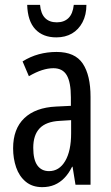

<svg xmlns="http://www.w3.org/2000/svg" viewBox="-20 -761 456 791"><path d="M213 -547Q289 -547 321 -499Q353 -451 353 -362V0H291L279 -74H277Q263 -46 245 -27.5Q227 -9 204.5 0.5Q182 10 154 10Q113 10 86 -12.5Q59 -35 46.5 -71.5Q34 -108 34 -150Q34 -230 80 -274Q126 -318 211 -322L272 -325V-360Q272 -422 255 -451Q238 -480 200 -480Q178 -480 153 -472Q128 -464 99 -447L73 -508Q105 -528 140 -537.5Q175 -547 213 -547ZM225 -263Q170 -260 143.5 -232.5Q117 -205 117 -152Q117 -103 134 -79.5Q151 -56 182 -56Q224 -56 248.5 -97.5Q273 -139 273 -212V-266ZM336 -741Q336 -700 320 -669.5Q304 -639 276.5 -623Q249 -607 212 -607Q157 -607 125.5 -640.5Q94 -674 92 -741H145Q148 -705 165.5 -687Q183 -669 214 -669Q244 -669 262 -686.5Q280 -704 284 -741Z"/></svg>

Font: Noto Sans Khmer ExtraCondensed
Style: Regular
Weight: 400
Width: 2
Designer: Danh Hong and the Monotype Design Team
Foundry: Monotype Imaging Inc.
Version: Version 2.004